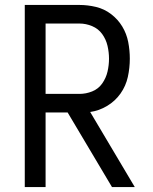

<svg xmlns="http://www.w3.org/2000/svg" viewBox="-20 -755 616 775"><path d="M80 0H164V-301H253L432 0H524L344 -303Q380 -308 412.5 -327.5Q445 -347 466.5 -377.5Q488 -408 496 -444.5Q504 -481 504 -518Q504 -552 497.5 -585.5Q491 -619 473.5 -648Q456 -677 428.5 -698Q401 -719 367.5 -727Q334 -735 301 -735H80ZM301 -376H164V-660H301Q327 -660 352 -649.5Q377 -639 392.5 -617.5Q408 -596 414 -570Q420 -544 420 -518Q420 -492 414 -466Q408 -440 392.5 -418Q377 -396 352 -386Q327 -376 301 -376Z"/></svg>

Font: Iosevka SS01 Extended
Style: Regular
Weight: 400
Width: 7
Monospace: yes
Designer: Belleve Invis
Foundry: Belleve Invis
Version: Version 3.4.7; ttfautohint (v1.8.3)